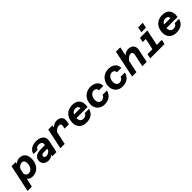

<svg xmlns="http://www.w3.org/2000/svg" viewBox="449 -2751 4903 4903"><g transform="rotate(-45 2900.5 -299.5)"><path d="M608 -336Q608 -237 572 -158Q536 -79 467.5 -33.5Q399 12 304 12Q263 12 222.5 -5.5Q182 -23 156 -53L107 178H-49L107 -556H258L249 -501Q277 -532 315.5 -550Q354 -568 395 -568Q464 -568 512 -539Q560 -510 584 -457.5Q608 -405 608 -336ZM291 -116Q337 -116 373 -144Q409 -172 429 -219Q449 -266 449 -320Q449 -440 357 -440Q316 -440 279.5 -415Q243 -390 219 -347L189 -209Q194 -167 221.5 -141.5Q249 -116 291 -116Z M1031 -51Q1000 -18 963.5 -3Q927 12 876 12Q825 12 784 -9Q743 -30 719.5 -66.5Q696 -103 696 -147Q696 -246 764.5 -290.5Q833 -335 945 -335H1089L1093 -352Q1096 -364 1096 -375Q1096 -413 1067.5 -435.5Q1039 -458 993 -458Q944 -458 913.5 -439Q883 -420 876 -379H725Q731 -434 768.5 -477Q806 -520 866.5 -544Q927 -568 1000 -568Q1076 -568 1132 -545Q1188 -522 1218 -479.5Q1248 -437 1248 -379Q1248 -350 1243 -329L1174 0H1023ZM920 -111Q960 -111 994 -129Q1028 -147 1057 -183L1066 -227L938 -226Q898 -226 876 -209.5Q854 -193 854 -164Q854 -140 871.5 -125.5Q889 -111 920 -111Z M1763 -378Q1763 -406 1746.5 -422Q1730 -438 1698 -438Q1660 -438 1622 -417Q1584 -396 1545 -350L1470 0H1314L1432 -556H1582L1572 -492Q1613 -530 1655 -549Q1697 -568 1747 -568Q1799 -568 1838.5 -550Q1878 -532 1900 -496Q1922 -460 1922 -409Q1922 -383 1916 -353L1900 -278H1744L1760 -353Q1763 -367 1763 -378Z M1990 -235Q1990 -330 2027 -405.5Q2064 -481 2135.5 -524.5Q2207 -568 2308 -568Q2389 -568 2444.5 -539.5Q2500 -511 2528.5 -458Q2557 -405 2557 -332Q2557 -292 2550 -254H2148V-243Q2148 -206 2161.5 -176.5Q2175 -147 2200 -130Q2225 -113 2260 -113Q2314 -113 2346 -135Q2378 -157 2386 -194H2542Q2519 -96 2445.5 -42Q2372 12 2249 12Q2176 12 2117 -17Q2058 -46 2024 -102Q1990 -158 1990 -235ZM2399 -361Q2401 -400 2376 -423.5Q2351 -447 2301 -447Q2253 -447 2221 -424Q2189 -401 2171 -361Z M2648 -239Q2648 -336 2688.5 -410.5Q2729 -485 2802 -526.5Q2875 -568 2970 -568Q3040 -568 3097 -541Q3154 -514 3186 -464.5Q3218 -415 3215 -349H3059Q3056 -393 3029.5 -417Q3003 -441 2963 -441Q2913 -441 2877.5 -411.5Q2842 -382 2824.5 -337.5Q2807 -293 2807 -248Q2807 -203 2821.5 -173Q2836 -143 2861 -128Q2886 -113 2916 -113Q2963 -113 2996.5 -137.5Q3030 -162 3041 -202H3197Q3182 -137 3143 -88.5Q3104 -40 3044 -14Q2984 12 2909 12Q2835 12 2775.5 -19Q2716 -50 2682 -107.5Q2648 -165 2648 -239Z M3298 -239Q3298 -336 3338.5 -410.5Q3379 -485 3452 -526.5Q3525 -568 3620 -568Q3690 -568 3747 -541Q3804 -514 3836 -464.5Q3868 -415 3865 -349H3709Q3706 -393 3679.5 -417Q3653 -441 3613 -441Q3563 -441 3527.5 -411.5Q3492 -382 3474.5 -337.5Q3457 -293 3457 -248Q3457 -203 3471.5 -173Q3486 -143 3511 -128Q3536 -113 3566 -113Q3613 -113 3646.5 -137.5Q3680 -162 3691 -202H3847Q3832 -137 3793 -88.5Q3754 -40 3694 -14Q3634 12 3559 12Q3485 12 3425.5 -19Q3366 -50 3332 -107.5Q3298 -165 3298 -239Z M4351 -370Q4351 -402 4334.5 -420Q4318 -438 4288 -438Q4249 -438 4213 -415Q4177 -392 4132 -338L4060 0H3904L4061 -740H4217L4166 -498Q4204 -534 4245.5 -551Q4287 -568 4333 -568Q4387 -568 4427.5 -548Q4468 -528 4490 -490.5Q4512 -453 4512 -404Q4512 -379 4506 -352L4431 0H4275L4348 -342Q4351 -357 4351 -370Z M4585 -126H4765L4829 -430H4719L4746 -556H5012L4921 -126H5103L5076 0H4558ZM4901 -777H5067L5036 -631H4870Z M5240 -235Q5240 -330 5277 -405.5Q5314 -481 5385.5 -524.5Q5457 -568 5558 -568Q5639 -568 5694.5 -539.5Q5750 -511 5778.5 -458Q5807 -405 5807 -332Q5807 -292 5800 -254H5398V-243Q5398 -206 5411.5 -176.5Q5425 -147 5450 -130Q5475 -113 5510 -113Q5564 -113 5596 -135Q5628 -157 5636 -194H5792Q5769 -96 5695.5 -42Q5622 12 5499 12Q5426 12 5367 -17Q5308 -46 5274 -102Q5240 -158 5240 -235ZM5649 -361Q5651 -400 5626 -423.5Q5601 -447 5551 -447Q5503 -447 5471 -424Q5439 -401 5421 -361Z"/></g></svg>

Font: Azeret Mono
Style: Bold Italic
Weight: 700
Italic angle: -12°
Designer: Martin Vácha
Foundry: Displaay
Version: Version 1.000; Glyphs 3.0.3, build 3074